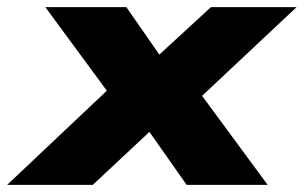

<svg xmlns="http://www.w3.org/2000/svg" viewBox="-68 -518 851 538"><path d="M-48 0 275 -305 274 -206 59 -498H286L398 -337H348L523 -498H763L451 -205L458 -304L682 0H455L332 -175H379L192 0Z"/></svg>

Font: Nunito Sans 10pt Expanded Black
Style: Italic
Weight: 900
Width: 7
Italic angle: -9°
Designer: Vernon Adams
Foundry: Vernon Adams
Version: Version 3.101;gftools[0.9.27]